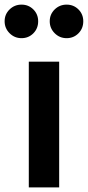

<svg xmlns="http://www.w3.org/2000/svg" viewBox="-76 -810 380 830"><path d="M48.5 -543.5H179.8V0H48.5ZM-56 -718Q-56 -748.3 -34.6 -769.2Q-13.2 -790 17 -790Q47.3 -790 68.2 -769.2Q89 -748.3 89 -718Q89 -687 68.2 -666Q47.3 -645 17 -645Q-13.2 -645 -34.6 -666.4Q-56 -687.8 -56 -718ZM139 -718Q139 -748.3 160.4 -769.2Q181.8 -790 212 -790Q242.3 -790 263.2 -769.2Q284 -748.3 284 -718Q284 -687 263.2 -666Q242.3 -645 212 -645Q181.8 -645 160.4 -666.4Q139 -687.8 139 -718Z"/></svg>

Font: Trafiko Sans Variable
Style: Regular
Weight: 400
Designer: Gumpita Rahayu / Trafiko
Foundry: Tokotype / Trafiko
Version: Version 0.001;FEAKit 1.0